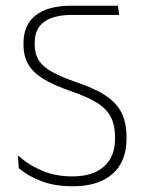

<svg xmlns="http://www.w3.org/2000/svg" viewBox="-20 -648 510 670"><path d="M42.5 -105.5 45.5 -61Q79.5 -32.5 125.8 -15.2Q172 2 234 2Q323 2 372.2 -40.8Q421.5 -83.5 421.5 -164V-168.5Q421.5 -219 404.5 -253.8Q387.5 -288.5 349.2 -314Q311 -339.5 247 -361Q194.5 -379 162.2 -396.8Q130 -414.5 115.5 -437.5Q101 -460.5 101 -493V-498Q101 -549 135.2 -572.5Q169.5 -596 231.5 -596H396L391.5 -628H228.5Q147.5 -628 104.8 -594.8Q62 -561.5 62 -497.5V-492.5Q62 -452.5 78.5 -423.8Q95 -395 130.8 -373Q166.5 -351 225.5 -330.5Q284.5 -310.5 318.5 -289.2Q352.5 -268 367 -239.2Q381.5 -210.5 381.5 -167V-164Q381.5 -100.5 342 -66.2Q302.5 -32 232 -32.5Q174 -32.5 127.5 -52Q81 -71.5 42.5 -105.5Z"/></svg>

Font: Anek Devanagari ExtraLight
Style: Regular
Weight: 250
Designer: Kailash Malviya (Devanagari) & Yesha Goshar (Latin)
Foundry: Ek Type
Version: Version 1.003